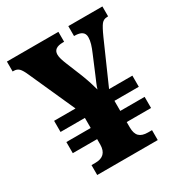

<svg xmlns="http://www.w3.org/2000/svg" viewBox="-168 -835 903 956"><g transform="rotate(-30 283.5 -357.0)"><path d="M115 0V-57H138Q203 -57 204 -123V-155H64V-219H204V-277H64V-341H187L69 -604Q56 -634 44.5 -645.5Q33 -657 14 -657H8V-714H304V-657H297Q243 -657 243 -618Q243 -606 247.5 -591Q252 -576 259 -559L296 -468Q308 -437 316 -412Q324 -387 329 -368Q333 -382 340 -398.5Q347 -415 356 -436L398 -536Q408 -559 414 -579Q420 -599 420 -617Q420 -657 364 -657H361V-714H557V-657H552Q531 -657 518.5 -641.5Q506 -626 485 -579L380 -341H514V-277H374V-219H514V-155H374V-124Q374 -89 390 -73Q406 -57 440 -57H463V0Z"/></g></svg>

Font: Noto Serif ExtraBold
Style: Regular
Weight: 800
Designer: Monotype Design Team
Foundry: Monotype Imaging Inc.
Version: Version 2.014